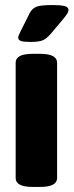

<svg xmlns="http://www.w3.org/2000/svg" viewBox="-20 -738 291 760"><path d="M111 2Q75 2 58.5 -7Q42 -16 42 -33V-490Q42 -507 58.5 -516Q75 -525 111 -525H137Q173 -525 189.5 -516Q206 -507 206 -490V-33Q206 -16 189.5 -7Q173 2 137 2ZM100 -572Q73 -572 62.5 -576Q52 -580 52 -589Q52 -596 62 -615L98 -687Q108 -705 124.5 -711.5Q141 -718 190 -718Q220 -718 235.5 -714Q251 -710 251 -699Q251 -691 244.5 -681.5Q238 -672 228 -660L179 -602Q163 -584 148 -578Q133 -572 100 -572Z"/></svg>

Font: Asap Semi Condensed ExtraBold
Style: Regular
Weight: 800
Width: 4
Designer: Pablo Cosgaya
Foundry: Omnibus-Type
Version: Version 3.001; ttfautohint (v1.8.4.7-5d5b)